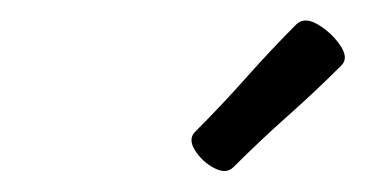

<svg xmlns="http://www.w3.org/2000/svg" viewBox="-20 -681 352 185"><path d="M168 -554Q194 -580 217.5 -606.5Q241 -633 266 -658Q274 -665 287 -657Q300 -649 308 -637Q316 -625 309 -618Q284 -593 257.5 -569.5Q231 -546 205 -520Q198 -513 186.5 -519Q175 -525 168 -536Q161 -547 168 -554Z"/></svg>

Font: Story Script
Style: Regular
Weight: 400
Designer: Lana Roulhac, Ben Buysse
Version: Version 1.000; ttfautohint (v1.8.4.7-5d5b)